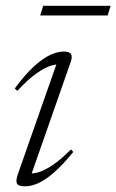

<svg xmlns="http://www.w3.org/2000/svg" viewBox="-20 -646 410 676"><path d="M42 -30 183.5 -433.5 196.5 -419Q180.5 -421.5 158.5 -414.5Q136.5 -407.5 107.2 -386.8Q78 -366 41 -326L32 -334.5Q69 -384.5 100.2 -412.8Q131.5 -441 157.2 -452.8Q183 -464.5 203.5 -464.5Q224.5 -464.5 230 -455.8Q235.5 -447 229 -428L86 -19.5L74.5 -36Q89.5 -33 111.5 -38.5Q133.5 -44 163 -63.2Q192.5 -82.5 230 -120L238 -111Q200.5 -65 170 -38.5Q139.5 -12 114.5 -1Q89.5 10 68.5 10Q44.5 10 39.8 0.5Q35 -9 42 -30ZM121.5 -591.5 132 -625.5H369.5L359 -591.5Z"/></svg>

Font: Newsreader 36pt Light
Style: Italic
Weight: 300
Italic angle: -17°
Designer: Hugues Gentile
Foundry: Production Type
Version: Version 1.003